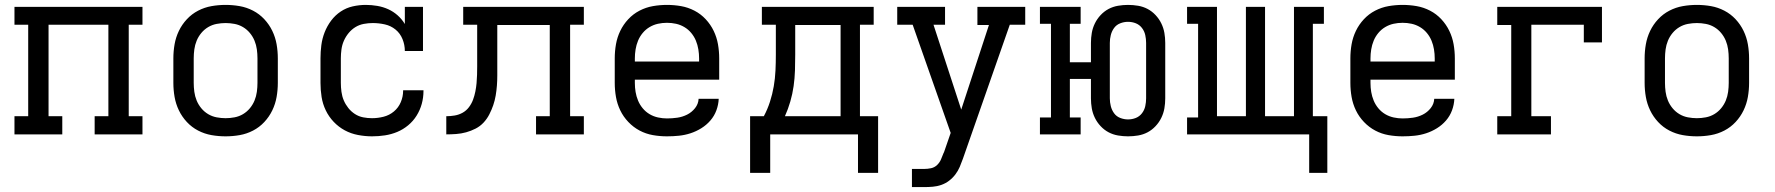

<svg xmlns="http://www.w3.org/2000/svg" viewBox="-20 -548 7240 783"><path d="M234 0H39V-74H95V-447H39V-520H561V-447H505V-74H561V0H366V-74H422V-447H178V-74H234Z M900 8Q871 8 842.5 3Q814 -2 788 -15.5Q762 -29 742 -50.5Q722 -72 709.5 -98Q697 -124 692 -152.5Q687 -181 687 -210V-310Q687 -339 692 -367.5Q697 -396 709.5 -422Q722 -448 742 -469.5Q762 -491 788 -504.5Q814 -518 842.5 -523Q871 -528 900 -528Q929 -528 957.5 -523Q986 -518 1012 -504.5Q1038 -491 1058 -469.5Q1078 -448 1090.5 -422Q1103 -396 1108 -367.5Q1113 -339 1113 -310V-210Q1113 -181 1108 -152.5Q1103 -124 1090.5 -98Q1078 -72 1058 -50.5Q1038 -29 1012 -15.5Q986 -2 957.5 3Q929 8 900 8ZM900 -66Q918 -66 936.5 -69.5Q955 -73 971 -82.5Q987 -92 999 -106.5Q1011 -121 1018 -138Q1025 -155 1027.5 -173.5Q1030 -192 1030 -210V-310Q1030 -328 1027.5 -346.5Q1025 -365 1018 -382Q1011 -399 999 -413.5Q987 -428 971 -437.5Q955 -447 936.5 -450.5Q918 -454 900 -454Q882 -454 863.5 -450.5Q845 -447 829 -437.5Q813 -428 801 -413.5Q789 -399 782 -382Q775 -365 772.5 -346.5Q770 -328 770 -310V-210Q770 -192 772.5 -173.5Q775 -155 782 -138Q789 -121 801 -106.5Q813 -92 829 -82.5Q845 -73 863.5 -69.5Q882 -66 900 -66Z M1497 8Q1469 8 1440 2.5Q1411 -3 1386 -16.5Q1361 -30 1341 -51Q1321 -72 1308.5 -98Q1296 -124 1291.5 -152.5Q1287 -181 1287 -210V-310Q1287 -337 1290.5 -364Q1294 -391 1304 -416.5Q1314 -442 1330.5 -464Q1347 -486 1369.5 -501Q1392 -516 1418.5 -522Q1445 -528 1472 -528Q1495 -528 1518.5 -524Q1542 -520 1563 -510.5Q1584 -501 1601.5 -485.5Q1619 -470 1631 -450V-520H1705V-340H1631Q1631 -365 1621.5 -388.5Q1612 -412 1593 -427.5Q1574 -443 1549.5 -448.5Q1525 -454 1500 -454Q1482 -454 1463.5 -450.5Q1445 -447 1429.5 -437.5Q1414 -428 1402 -413.5Q1390 -399 1382.5 -382Q1375 -365 1372.5 -346.5Q1370 -328 1370 -310V-210Q1370 -192 1372.5 -173.5Q1375 -155 1382 -138.5Q1389 -122 1400.5 -107.5Q1412 -93 1427.5 -83Q1443 -73 1461 -69.5Q1479 -66 1497 -66Q1521 -66 1544.5 -72Q1568 -78 1586.5 -93.5Q1605 -109 1614.5 -131.5Q1624 -154 1624 -178V-180H1707V-177Q1707 -150 1700 -124.5Q1693 -99 1679 -76.5Q1665 -54 1644.5 -37Q1624 -20 1600 -10Q1576 0 1550 4Q1524 8 1497 8Z M1800 0V-74Q1817 -74 1834.5 -77Q1852 -80 1867 -88.5Q1882 -97 1892.5 -111Q1903 -125 1909 -141Q1915 -157 1918.5 -174.5Q1922 -192 1923.5 -209Q1925 -226 1925.5 -243.5Q1926 -261 1926 -278V-447H1869V-520H2361V-447H2305V-74H2361V0H2166V-74H2222V-446H2008V-281Q2008 -260 2008 -240Q2008 -220 2006.5 -199.5Q2005 -179 2001.5 -158.5Q1998 -138 1991.5 -119Q1985 -100 1975.5 -81.5Q1966 -63 1952 -48Q1938 -33 1919.5 -23.5Q1901 -14 1881 -8.5Q1861 -3 1840.5 -1.5Q1820 0 1800 0Z M2700 8Q2671 8 2642.5 3Q2614 -2 2588.5 -15.5Q2563 -29 2542.5 -50.5Q2522 -72 2509.5 -98Q2497 -124 2492 -152.5Q2487 -181 2487 -210V-310Q2487 -339 2492 -367.5Q2497 -396 2509.5 -422Q2522 -448 2542 -469.5Q2562 -491 2588 -504.5Q2614 -518 2642.5 -523Q2671 -528 2700 -528Q2729 -528 2757.5 -523Q2786 -518 2812 -504.5Q2838 -491 2858 -469.5Q2878 -448 2890.5 -422Q2903 -396 2908 -367.5Q2913 -339 2913 -310V-223H2569V-210Q2569 -191 2572 -173Q2575 -155 2582 -138Q2589 -121 2601 -106.5Q2613 -92 2629 -82.5Q2645 -73 2663.5 -69Q2682 -65 2700 -65Q2721 -65 2742 -68Q2763 -71 2782 -80.5Q2801 -90 2814.5 -107Q2828 -124 2829 -145H2911Q2910 -121 2901.5 -98Q2893 -75 2877 -56.5Q2861 -38 2840 -25Q2819 -12 2796 -4.5Q2773 3 2749 5.5Q2725 8 2700 8ZM2831 -297V-310Q2831 -328 2828 -346.5Q2825 -365 2818 -382Q2811 -399 2799 -413.5Q2787 -428 2771 -437.5Q2755 -447 2737 -451Q2719 -455 2700 -455Q2681 -455 2663 -451Q2645 -447 2629 -437.5Q2613 -428 2601 -413.5Q2589 -399 2582 -382Q2575 -365 2572 -346.5Q2569 -328 2569 -310V-297Z M3039 157V-74H3095Q3110 -102 3120 -133Q3130 -164 3135.5 -196Q3141 -228 3142.5 -260.5Q3144 -293 3144 -325V-447H3087V-520H3543V-447H3487V-74H3561V157H3479V0H3121V157ZM3181 -74H3408V-446H3223V-325Q3223 -293 3222 -261Q3221 -229 3216.5 -197Q3212 -165 3203 -134Q3194 -103 3181 -74Z M3699 215V141H3748Q3763 141 3777 138Q3791 135 3801.5 125Q3812 115 3817.5 102Q3823 89 3828 76V75H3829L3857 -6L3702 -447H3639V-520H3834V-447H3787L3900 -101L4013 -446H3966V-520H4161V-447H4098L3907 99Q3901 116 3894 132.5Q3887 149 3876 163.5Q3865 178 3850.5 189Q3836 200 3819 206Q3802 212 3784 213.5Q3766 215 3748 215Z M4580 8Q4560 8 4539.5 4.5Q4519 1 4501 -8.5Q4483 -18 4468.5 -33.5Q4454 -49 4445 -67.5Q4436 -86 4432.5 -106Q4429 -126 4429 -147V-226H4343V-69H4387V0H4221V-69H4266V-451H4221V-520H4387V-451H4343V-294H4429V-373Q4429 -394 4432.5 -414Q4436 -434 4445 -452.5Q4454 -471 4468.5 -486.5Q4483 -502 4501 -511.5Q4519 -521 4539.5 -524.5Q4560 -528 4580 -528Q4601 -528 4621.5 -524.5Q4642 -521 4660 -511.5Q4678 -502 4692.5 -486.5Q4707 -471 4716 -452.5Q4725 -434 4728.5 -414Q4732 -394 4732 -373V-147Q4732 -126 4728.5 -106Q4725 -86 4716 -67.5Q4707 -49 4692.5 -33.5Q4678 -18 4660 -8.5Q4642 1 4621.5 4.5Q4601 8 4580 8ZM4580 -61Q4597 -61 4612 -67Q4627 -73 4637 -86Q4647 -99 4650.5 -115Q4654 -131 4654 -147V-373Q4654 -389 4650.5 -405Q4647 -421 4637 -434Q4627 -447 4612 -453Q4597 -459 4580 -459Q4564 -459 4548.5 -453Q4533 -447 4523.5 -434Q4514 -421 4510 -405Q4506 -389 4506 -373V-147Q4506 -131 4510 -115Q4514 -99 4523.5 -86Q4533 -73 4548.5 -67Q4564 -61 4580 -61Z M5319 157V0H4821V-69H4866V-451H4821V-520H4943V-74H5061V-520H5139V-74H5257V-520H5379V-451H5334V-74H5393V157Z M5700 8Q5671 8 5642.5 3Q5614 -2 5588.5 -15.5Q5563 -29 5542.5 -50.5Q5522 -72 5509.5 -98Q5497 -124 5492 -152.5Q5487 -181 5487 -210V-310Q5487 -339 5492 -367.5Q5497 -396 5509.5 -422Q5522 -448 5542 -469.5Q5562 -491 5588 -504.5Q5614 -518 5642.5 -523Q5671 -528 5700 -528Q5729 -528 5757.5 -523Q5786 -518 5812 -504.5Q5838 -491 5858 -469.5Q5878 -448 5890.5 -422Q5903 -396 5908 -367.5Q5913 -339 5913 -310V-223H5569V-210Q5569 -191 5572 -173Q5575 -155 5582 -138Q5589 -121 5601 -106.5Q5613 -92 5629 -82.5Q5645 -73 5663.5 -69Q5682 -65 5700 -65Q5721 -65 5742 -68Q5763 -71 5782 -80.5Q5801 -90 5814.5 -107Q5828 -124 5829 -145H5911Q5910 -121 5901.5 -98Q5893 -75 5877 -56.5Q5861 -38 5840 -25Q5819 -12 5796 -4.5Q5773 3 5749 5.5Q5725 8 5700 8ZM5831 -297V-310Q5831 -328 5828 -346.5Q5825 -365 5818 -382Q5811 -399 5799 -413.5Q5787 -428 5771 -437.5Q5755 -447 5737 -451Q5719 -455 5700 -455Q5681 -455 5663 -451Q5645 -447 5629 -437.5Q5613 -428 5601 -413.5Q5589 -399 5582 -382Q5575 -365 5572 -346.5Q5569 -328 5569 -310V-297Z M6086 0V-74H6143V-446H6086V-520H6513V-375H6439V-447H6225V-74H6305V0Z M6900 8Q6871 8 6842.5 3Q6814 -2 6788 -15.5Q6762 -29 6742 -50.5Q6722 -72 6709.5 -98Q6697 -124 6692 -152.5Q6687 -181 6687 -210V-310Q6687 -339 6692 -367.5Q6697 -396 6709.5 -422Q6722 -448 6742 -469.5Q6762 -491 6788 -504.5Q6814 -518 6842.5 -523Q6871 -528 6900 -528Q6929 -528 6957.5 -523Q6986 -518 7012 -504.5Q7038 -491 7058 -469.5Q7078 -448 7090.5 -422Q7103 -396 7108 -367.5Q7113 -339 7113 -310V-210Q7113 -181 7108 -152.5Q7103 -124 7090.5 -98Q7078 -72 7058 -50.5Q7038 -29 7012 -15.5Q6986 -2 6957.5 3Q6929 8 6900 8ZM6900 -66Q6918 -66 6936.5 -69.5Q6955 -73 6971 -82.5Q6987 -92 6999 -106.5Q7011 -121 7018 -138Q7025 -155 7027.5 -173.5Q7030 -192 7030 -210V-310Q7030 -328 7027.5 -346.5Q7025 -365 7018 -382Q7011 -399 6999 -413.5Q6987 -428 6971 -437.5Q6955 -447 6936.5 -450.5Q6918 -454 6900 -454Q6882 -454 6863.5 -450.5Q6845 -447 6829 -437.5Q6813 -428 6801 -413.5Q6789 -399 6782 -382Q6775 -365 6772.5 -346.5Q6770 -328 6770 -310V-210Q6770 -192 6772.5 -173.5Q6775 -155 6782 -138Q6789 -121 6801 -106.5Q6813 -92 6829 -82.5Q6845 -73 6863.5 -69.5Q6882 -66 6900 -66Z"/></svg>

Font: Iosevka HT Extended
Style: Regular
Weight: 400
Width: 7
Monospace: yes
Designer: Belleve Invis
Foundry: Belleve Invis
Version: Version 32.3.0; ttfautohint (v1.8.4)